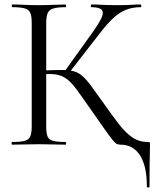

<svg xmlns="http://www.w3.org/2000/svg" viewBox="-20 -645 697 856"><path d="M33.8 0Q31.6 0 31.6 -6Q31.6 -12 33.8 -12Q70.8 -12 89.8 -17Q108.8 -22 115.1 -37Q121.4 -52 121.4 -81V-544Q121.4 -573 115.1 -587.5Q108.8 -602 90.3 -607.5Q71.8 -613 34.8 -613Q32.6 -613 32.6 -619Q32.6 -625 34.8 -625Q59.2 -625 89.2 -623.5Q119.2 -622 152 -622Q188.2 -622 218.5 -623.5Q248.8 -625 272.6 -625Q274.8 -625 274.8 -619Q274.8 -613 272.6 -613Q235.8 -613 217.2 -607Q198.6 -601 192.3 -586Q186 -571 186 -542V-81Q186 -52 191.9 -37Q197.8 -22 216.7 -17Q235.6 -12 272.6 -12Q274.8 -12 274.8 -6Q274.8 0 272.6 0Q247.8 0 218 -1Q188.2 -2 152 -2Q119.2 -2 88.7 -1Q58.2 0 33.8 0ZM285.4 -317 267.4 -326 393.4 -501.8Q440 -566.2 438.3 -589.6Q436.6 -613 387 -613Q385 -613 385 -619Q385 -625 387 -625Q411 -625 436.2 -623.5Q461.4 -622 501.4 -622Q541 -622 563.5 -623.5Q586 -625 607 -625Q610 -625 610 -619Q610 -613 607 -613Q571.6 -613 542.6 -601.7Q513.6 -590.4 486.5 -565.7Q459.4 -541 428.6 -501ZM517.8 0Q508.8 0 501.5 -3Q494.2 -6 482 -21Q469.8 -36 445.4 -70.5Q421 -105 377 -168Q345.8 -213 324.6 -242Q303.4 -271 285.5 -286.5Q267.6 -302 247.8 -308.5Q228 -315 198.8 -315Q189 -315 178.2 -314Q167.4 -313 155.6 -312L154.6 -330Q218 -333 253.2 -333Q286.2 -333 307.7 -327.5Q329.2 -322 347 -306.5Q364.8 -291 385.8 -262.5Q406.8 -234 439.6 -188Q477.8 -133.8 507.8 -94.4Q537.8 -55 568.3 -33.6Q598.8 -12.2 638.2 -12Q646.4 -12 647.6 -10Q648.8 -8 648.8 0Q648.8 13.8 648.2 31.4Q647.6 49 647.1 84.3Q646.6 119.6 646.6 187Q646.6 191 640.7 191Q634.8 191 634.8 187Q634.8 95 604.1 47.5Q573.4 0 517.8 0Z"/></svg>

Font: Cormorant Garamond Light
Style: Regular
Weight: 300
Designer: Christian Thalmann (Catharsis Fonts)
Foundry: Catharsis Fonts
Version: Version 4.001